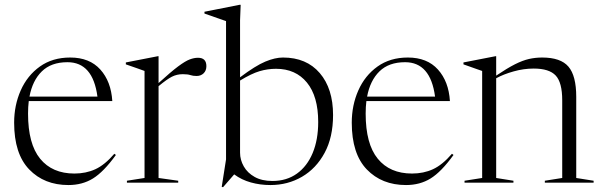

<svg xmlns="http://www.w3.org/2000/svg" viewBox="-20 -762 2511 801"><path d="M273 -522Q353.5 -522 398.5 -472Q443.5 -422 448.5 -340.5H100Q97 -316 97 -288Q97 -161.5 147.5 -99.8Q198 -38 290.5 -38Q338.5 -38 377.8 -56Q417 -74 457 -120.5L463.5 -115.5Q412.5 -45 368 -17.5Q323.5 10 265.5 10Q164.5 10 101.8 -55.2Q39 -120.5 39 -250Q39 -323 66.5 -385Q94 -447 146.5 -484.5Q199 -522 273 -522ZM261.5 -502.5Q193.5 -502.5 154.5 -464.2Q115.5 -426 103 -359H386.5Q367.5 -502.5 261.5 -502.5Z M806 -521Q841 -521 841 -486Q841 -467.5 829.5 -456.2Q818 -445 800 -445Q785 -445 774 -448.8Q763 -452.5 742.5 -452.5Q718 -452.5 697.2 -442Q676.5 -431.5 641.5 -402.5V-19.5L723.5 -8V0H509.5V-8L583 -19.5V-466Q573.5 -470 553 -476.8Q532.5 -483.5 505 -493.5V-501.5L638.5 -527.5H641.5V-415.5Q693 -462.5 723.2 -485Q753.5 -507.5 771.8 -514.2Q790 -521 806 -521Z M1108 10Q1065.5 10 1026.8 -0.8Q988 -11.5 957 -34.5L910.5 19L905 17.5L923 -97V-674Q913.5 -677.5 888 -686.2Q862.5 -695 833 -705.5V-713L979.5 -742H984L981.5 -677.5V-439.5Q1046 -488 1086.8 -505Q1127.5 -522 1160.5 -522Q1258.5 -522 1314 -457.2Q1369.5 -392.5 1369.5 -282Q1369.5 -189.5 1334.2 -124.2Q1299 -59 1239.8 -24.5Q1180.5 10 1108 10ZM981.5 -125Q981.5 -95 997 -67.8Q1012.5 -40.5 1042.5 -23.8Q1072.5 -7 1116.5 -7Q1176 -7 1218.8 -37.8Q1261.5 -68.5 1284.5 -123.8Q1307.5 -179 1307.5 -253Q1307.5 -360 1260.5 -417.5Q1213.5 -475 1131.5 -475Q1096.5 -475 1062.8 -465Q1029 -455 981.5 -426Z M1681.5 -522Q1762 -522 1807 -472Q1852 -422 1857 -340.5H1508.5Q1505.5 -316 1505.5 -288Q1505.5 -161.5 1556 -99.8Q1606.5 -38 1699 -38Q1747 -38 1786.2 -56Q1825.5 -74 1865.5 -120.5L1872 -115.5Q1821 -45 1776.5 -17.5Q1732 10 1674 10Q1573 10 1510.2 -55.2Q1447.5 -120.5 1447.5 -250Q1447.5 -323 1475 -385Q1502.5 -447 1555 -484.5Q1607.5 -522 1681.5 -522ZM1670 -502.5Q1602 -502.5 1563 -464.2Q1524 -426 1511.5 -359H1795Q1776 -502.5 1670 -502.5Z M2253 -8 2325.5 -19.5V-343.5Q2325.5 -418 2298.2 -447Q2271 -476 2206.5 -476Q2165 -476 2123 -464.2Q2081 -452.5 2050 -435.5V-19.5L2122 -8V0H1918V-8L1991.5 -19.5V-466Q1983.5 -469 1965.5 -475Q1947.5 -481 1913.5 -493.5V-501.5L2047 -527.5H2050V-446.5Q2096 -477.5 2128.2 -493.8Q2160.5 -510 2187 -516Q2213.5 -522 2242 -522Q2319 -522 2351.5 -484Q2384 -446 2384 -358V-19.5L2456.5 -8V0H2253Z"/></svg>

Font: Newsreader Display Light
Style: Regular
Weight: 300
Designer: Hugues Gentile
Foundry: Production Type
Version: Version 1.001